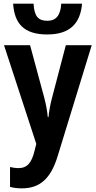

<svg xmlns="http://www.w3.org/2000/svg" viewBox="-20 -793 527 1053"><path d="M430 -773H316C312 -706 285 -679 240 -679C190 -679 168 -703 164 -773H52C59 -664 111 -604 239 -604C365 -604 421 -666 430 -773ZM2 -545 179 -4 170 32C154 99 130 129 81 129C65 129 48 126 35 123V232C53 237 74 240 100 240C200 240 259 185 296 64L483 -545H341L265 -255C255 -217 249 -182 246 -151H242C239 -185 232 -221 223 -256L145 -545Z"/></svg>

Font: Noto Sans Display SemiCondensed
Style: Bold
Weight: 700
Width: 4
Designer: Monotype Design Team
Foundry: Monotype Imaging Inc.
Version: Version 1.900